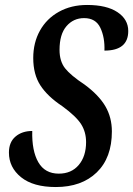

<svg xmlns="http://www.w3.org/2000/svg" viewBox="-20 -744 537 774"><path d="M16 -129Q16 -171 42.5 -193.5Q69 -216 110 -216Q108 -136 134.5 -90Q161 -44 217 -44Q268 -44 297.5 -79Q327 -114 327 -171Q327 -212 307 -243.5Q287 -275 231 -316Q172 -355 143 -399.5Q114 -444 114 -510Q114 -572 141 -620.5Q168 -669 217.5 -696.5Q267 -724 331 -724Q410 -724 453.5 -695Q497 -666 497 -619Q497 -540 401 -540Q403 -593 384.5 -632Q366 -671 319 -671Q276 -671 248 -638.5Q220 -606 220 -543Q220 -497 242.5 -468.5Q265 -440 321 -403Q378 -361 404.5 -316Q431 -271 431 -214Q431 -108 370 -49Q309 10 205 10Q114 10 65 -29.5Q16 -69 16 -129Z"/></svg>

Font: Noto Serif CondSemiBold
Style: Italic
Weight: 600
Width: 3
Italic angle: -12°
Designer: Monotype Design Team
Foundry: Monotype Imaging Inc.
Version: Version 1.001